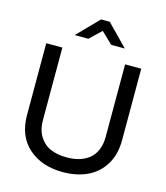

<svg xmlns="http://www.w3.org/2000/svg" viewBox="-128 -978 938 1084"><g transform="rotate(15 341.0 -435.5)"><path d="M63 -669.9H157.2V-246.1Q157.2 -188.5 181.9 -149.7Q206.5 -110.8 246.8 -94Q287.1 -77.1 340.8 -77.1Q380.9 -77.1 413.6 -86.9Q446.3 -96.7 471.2 -116.7Q496.1 -136.7 510 -169.7Q523.9 -202.6 523.9 -246.1V-669.9H618.2V-251Q618.2 -168 581.8 -108.6Q545.4 -49.3 483.4 -20.3Q421.4 8.8 340.8 8.8Q217.3 8.8 140.1 -59.3Q63 -127.4 63 -251ZM206.1 -755.9 327.1 -879.9H377.9L499 -755.9H419.9L353 -819.8L286.1 -755.9Z"/></g></svg>

Font: LT Wave Text
Style: Regular
Weight: 400
Designer: Daniel Lyons
Version: Version 2.5 (Glyphs App)